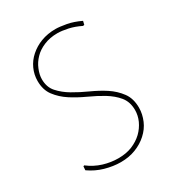

<svg xmlns="http://www.w3.org/2000/svg" viewBox="-159 -735 762 835"><g transform="rotate(-30 222.5 -318.0)"><path d="M246.1 -640.1Q265.6 -640.1 300.8 -633.8Q332 -627.9 368.2 -610.8L363.8 -592.8L356.9 -591.8Q326.2 -606.9 297.4 -613.3Q265.6 -620.1 244.1 -620.1Q206.1 -620.1 176.3 -607.4Q146 -594.7 127 -574.7Q106.9 -554.2 96.7 -528.8Q85.9 -502.9 85.9 -480Q85.9 -440.4 108.4 -415Q131.8 -388.7 165 -369.1Q199.7 -348.6 237.8 -331.5Q278.8 -313 311 -292Q344.7 -270 367.7 -238.8Q390.1 -208.5 390.1 -162.1Q390.1 -130.4 376.5 -98.6Q363.8 -68.8 337.9 -45.4Q313 -22.5 278.8 -9.3Q245.1 3.9 204.1 3.9Q166 3.9 125 -7.8Q85.9 -19 51.8 -43L53.2 -62L58.1 -64Q90.3 -39.1 128.9 -27.3Q166 -16.1 203.1 -16.1Q242.2 -16.1 272.5 -28.3Q303.2 -41 325.2 -62Q346.2 -82.5 358.4 -108.9Q370.1 -134.8 370.1 -162.1Q370.1 -203.1 347.7 -230.5Q326.2 -256.8 291 -278.3Q259.3 -297.4 217.8 -316.4Q178.2 -334.5 145 -356Q111.3 -377.9 88.4 -408.2Q65.9 -438 65.9 -482.9Q65.9 -514.6 79.1 -543.5Q92.3 -572.3 116.2 -593.3Q141.6 -615.7 172.9 -627.4Q206.5 -640.1 246.1 -640.1Z"/></g></svg>

Font: Datalegreya
Style: Thin
Weight: 250
Designer: Figs Lab
Foundry: Figs Lab
Version: Version 1.002;PS 001.002;hotconv 1.0.70;makeotf.lib2.5.58329